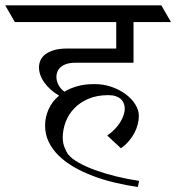

<svg xmlns="http://www.w3.org/2000/svg" viewBox="-62 -665 677 738"><path d="M300.8 -341.8Q336.4 -341.8 367.7 -330.8Q398.9 -319.8 422.1 -302.2Q445.3 -284.7 458.5 -262.9Q471.7 -241.2 471.7 -219.7Q471.7 -204.1 467.5 -187.5Q463.4 -170.9 454.8 -154.5Q446.3 -138.2 433.3 -122.8Q420.4 -107.4 402.8 -95.2L350.1 -144Q365.2 -154.3 377.7 -167Q390.1 -179.7 398.9 -193.4Q407.7 -207 412.6 -220.9Q417.5 -234.9 417.5 -247.6Q417.5 -258.3 413.8 -267.6Q410.2 -276.9 402.6 -283.9Q395 -291 383.1 -295.2Q371.1 -299.3 354.5 -299.3Q310.5 -299.3 277.6 -285.2Q244.6 -271 222.9 -248Q201.2 -225.1 190.2 -195.8Q179.2 -166.5 179.2 -136.2Q179.2 -115.2 186.5 -97.2Q193.8 -79.1 201.2 -70.3Q213.9 -54.7 240.7 -39.6Q267.6 -24.4 304 -11.2Q340.3 2 383.5 12.7Q426.8 23.4 472.7 30.3L467.8 53.7Q422.9 47.4 379.2 36.9Q335.4 26.4 295.9 11.5Q256.3 -3.4 222.4 -22.9Q188.5 -42.5 163.8 -66.7Q139.2 -90.8 125.2 -119.6Q111.3 -148.4 111.3 -182.6Q111.3 -214.8 124.8 -244.9Q138.2 -274.9 165 -297.4Q147.5 -307.6 133.3 -320.3Q119.1 -333 108.9 -347.2Q98.6 -361.3 93.3 -376.2Q87.9 -391.1 87.9 -405.8Q87.9 -420.9 94 -434.1Q100.1 -447.3 113.3 -457Q126.5 -466.8 147 -472.7Q167.5 -478.5 196.8 -478.5H384.8V-580.1H-4.9L-42 -644.5H558.1L595.2 -580.1H451.2V-423.8H227.1Q208 -423.8 194.3 -419.4Q180.7 -415 171.9 -407.5Q163.1 -399.9 158.9 -390.1Q154.8 -380.4 154.8 -369.6Q154.8 -354 162.8 -338.6Q170.9 -323.2 185.5 -312.5Q208 -326.2 236.6 -334Q265.1 -341.8 300.8 -341.8Z"/></svg>

Font: Kurinto Seri
Style: Regular
Weight: 400
Designer: Kurinto was developed by Clint Goss from a range of fonts that are compatible with the SIL Open Font License Version 1.1
Foundry: Clinton F. Goss
Version: Version 2.196; July 25, 2020